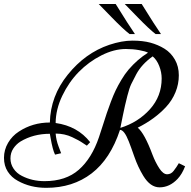

<svg xmlns="http://www.w3.org/2000/svg" viewBox="-20 -903 935 940"><path d="M855.5 -104 886.2 -88.9Q871.6 -50.8 849.6 -27.3Q810.5 14.2 761.2 14.2Q715.8 14.2 681.6 -42Q655.3 -85.4 637.7 -136Q620.1 -186.5 610.4 -210.9Q588.4 -267.1 567.4 -267.1Q520.5 -124.5 428.5 -54Q336.4 16.6 206.5 16.6Q128.4 16.6 67.4 -17.6Q36.6 -34.2 18.1 -62.7Q-0.5 -91.3 -0.5 -130.4Q-0.5 -169.4 19.5 -203.6Q39.6 -237.8 72.3 -258.8Q139.6 -303.2 224.1 -303.2Q227.1 -432.6 311.5 -537.1Q397 -643.6 515.1 -683.6Q576.7 -704.1 627.9 -704.1Q679.2 -704.1 716.3 -694.1Q753.4 -684.1 785.2 -664.6Q816.9 -645 836.2 -611.3Q855.5 -577.6 855.5 -534.4Q855.5 -491.2 839.1 -451.4Q822.8 -411.6 793.5 -379.9Q738.8 -320.3 654.3 -277.8Q687.5 -250.5 726.6 -145.5Q740.7 -108.4 759.8 -79.1Q778.8 -49.8 798.3 -49.8Q817.4 -49.8 830.1 -66.4Q846.2 -87.4 855.5 -104ZM279.3 -152.8 249.5 -146Q237.8 -168.9 227.5 -228.5L224.1 -248Q143.1 -248 80.1 -210Q59.1 -196.8 45.2 -175.8Q31.2 -154.8 31.2 -127.4Q31.2 -100.1 46.4 -77.4Q61.5 -54.7 86.9 -42Q136.7 -16.1 197.8 -16.1Q302.2 -16.1 365.7 -71.8Q429.2 -127.4 464.4 -231Q471.7 -252.4 483.6 -289.8Q495.6 -327.1 502.9 -349.4Q510.3 -371.6 522.9 -405Q535.6 -438.5 546.4 -460.9Q557.1 -483.4 574 -511.7Q590.8 -540 608.9 -561.5Q652.3 -612.3 704.6 -645Q692.9 -651.9 661.6 -657.5Q630.4 -663.1 596.2 -663.1Q538.1 -663.1 476.3 -631.8Q414.6 -600.6 365.7 -550.8Q316.9 -501 284.9 -434.1Q252.9 -367.2 252.4 -300.8Q359.9 -285.6 421.4 -207L405.3 -189.9Q402.3 -191.4 389.2 -200.4Q376 -209.5 363.5 -216.3Q351.1 -223.1 333.5 -231.4Q296.4 -249 252.4 -249Q254.9 -217.3 266.8 -185.8Q278.8 -154.3 279.3 -152.8ZM569.3 -276.9Q656.7 -304.2 714.1 -368.2Q771.5 -432.1 771.5 -519Q771.5 -548.8 759.8 -579.3Q748 -609.9 727.5 -627Q673.3 -588.4 647 -539.1Q631.8 -510.7 622.6 -491.5Q613.3 -472.2 603.5 -433.6Q591.3 -386.2 581.5 -337.6Q571.8 -289.1 569.3 -276.9ZM768.1 -736.3H741.7Q710 -760.7 653.8 -818.6Q597.7 -876.5 590.8 -883.3H673.8Q738.8 -778.3 768.1 -736.3ZM640.6 -736.3H614.3Q582.5 -760.7 526.4 -818.6Q470.2 -876.5 463.4 -883.3H546.4Q611.3 -778.3 640.6 -736.3Z"/></svg>

Font: Niconne
Style: Regular
Weight: 400
Designer: Vernon Adams
Foundry: Vernon Adams
Version: Version 1.002